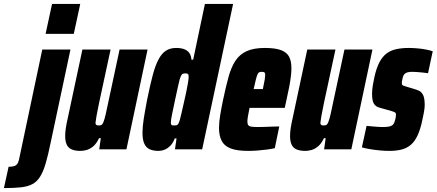

<svg xmlns="http://www.w3.org/2000/svg" viewBox="-128 -763 2231 981"><path d="M105 -590 138 -743H282L249 -590ZM-108 198 -84 89Q-61 89 -50.5 83.5Q-40 78 -35.5 67Q-31 56 -28 39L88 -510H232L131 -35Q118 29 105.5 71.5Q93 114 77 139.5Q61 165 38 177.5Q15 190 -20.5 194Q-56 198 -108 198Z M283 8Q255 8 237.5 0Q220 -8 212.5 -25Q205 -42 205 -68Q205 -86 208.5 -109.5Q212 -133 219 -163L293 -510H437L378 -236Q369 -193 365 -170Q361 -147 360 -136Q360 -130 362 -127Q364 -124 368 -123Q372 -122 377 -122Q386 -122 391 -125Q396 -128 401 -140.5Q406 -153 412.5 -181Q419 -209 429 -258L483 -510H626L518 0H379L387 -57H378Q365 -29 348 -15Q331 -1 314 3.5Q297 8 283 8Z M683 8Q655 8 636.5 -0.5Q618 -9 609 -29.5Q600 -50 600 -85Q600 -115 606.5 -156.5Q613 -198 624 -255Q639 -329 652.5 -379.5Q666 -430 682.5 -460.5Q699 -491 720.5 -504.5Q742 -518 772 -518Q798 -518 815 -511Q832 -504 840.5 -490.5Q849 -477 850 -458H859L919 -743H1063L905 0H766L774 -56H765Q756 -32 742 -18Q728 -4 712.5 2Q697 8 683 8ZM762 -122Q769 -122 774 -123Q779 -124 783 -130.5Q787 -137 791 -151Q794 -161 799 -183.5Q804 -206 810.5 -234Q817 -262 823 -290Q829 -318 832.5 -340Q836 -362 836 -371Q836 -383 831.5 -385.5Q827 -388 819 -388Q810 -388 805 -385.5Q800 -383 795 -371.5Q790 -360 784 -332.5Q778 -305 767 -255Q756 -203 750.5 -176Q745 -149 745 -137Q745 -130 747 -126.5Q749 -123 753 -122.5Q757 -122 762 -122Z M1140 8Q1082 8 1049.5 -5Q1017 -18 1004 -44.5Q991 -71 991 -109Q991 -138 997 -174.5Q1003 -211 1012 -254Q1026 -320 1039.5 -369.5Q1053 -419 1074.5 -452Q1096 -485 1132 -501.5Q1168 -518 1225 -518Q1278 -518 1307.5 -507Q1337 -496 1349 -473.5Q1361 -451 1361 -414Q1361 -395 1358 -371Q1355 -347 1349.5 -318Q1344 -289 1336 -254L1327 -212H1147Q1142 -187 1139 -170Q1136 -153 1136 -142Q1136 -129 1141 -123Q1146 -117 1158.5 -115.5Q1171 -114 1191 -114Q1201 -114 1220 -114.5Q1239 -115 1261 -116Q1283 -117 1299 -117L1276 -6Q1260 -2 1237 1Q1214 4 1189 6Q1164 8 1140 8ZM1168 -308H1215L1218 -323Q1223 -346 1225 -359Q1227 -372 1227 -380Q1227 -387 1225 -390.5Q1223 -394 1219 -395Q1215 -396 1209 -396Q1202 -396 1197 -394Q1192 -392 1188 -383.5Q1184 -375 1179.5 -357.5Q1175 -340 1168 -308Z M1432 8Q1404 8 1386.5 0Q1369 -8 1361.5 -25Q1354 -42 1354 -68Q1354 -86 1357.5 -109.5Q1361 -133 1368 -163L1442 -510H1586L1527 -236Q1518 -193 1514 -170Q1510 -147 1509 -136Q1509 -130 1511 -127Q1513 -124 1517 -123Q1521 -122 1526 -122Q1535 -122 1540 -125Q1545 -128 1550 -140.5Q1555 -153 1561.5 -181Q1568 -209 1578 -258L1632 -510H1775L1667 0H1528L1536 -57H1527Q1514 -29 1497 -15Q1480 -1 1463 3.5Q1446 8 1432 8Z M1861 8Q1838 8 1812 5.5Q1786 3 1762 -1Q1738 -5 1721 -10L1745 -120Q1754 -119 1765 -118Q1776 -117 1787.5 -116Q1799 -115 1809.5 -114.5Q1820 -114 1828 -114Q1843 -114 1855 -115.5Q1867 -117 1875.5 -122.5Q1884 -128 1888 -141Q1890 -148 1892.5 -156.5Q1895 -165 1895 -177Q1895 -186 1889.5 -189Q1884 -192 1871 -196L1811 -213Q1792 -218 1782.5 -233Q1773 -248 1773 -283Q1773 -305 1777 -328Q1781 -351 1785 -369Q1795 -415 1810.5 -444.5Q1826 -474 1847.5 -490Q1869 -506 1897.5 -512Q1926 -518 1960 -518Q1981 -518 2004 -516Q2027 -514 2048 -510Q2069 -506 2083 -501L2059 -389Q2046 -391 2030.5 -392.5Q2015 -394 2001.5 -395Q1988 -396 1979 -396Q1964 -396 1954.5 -393.5Q1945 -391 1939 -385Q1933 -379 1930 -368Q1929 -362 1927 -354Q1925 -346 1925 -337Q1925 -330 1929 -327.5Q1933 -325 1943 -322L1989 -308Q2001 -305 2013.5 -299Q2026 -293 2034 -277Q2042 -261 2042 -226Q2042 -213 2038.5 -192Q2035 -171 2030 -150Q2020 -102 2005.5 -71Q1991 -40 1971 -23Q1951 -6 1924 1Q1897 8 1861 8Z"/></svg>

Font: Saira Condensed Black
Style: Italic
Weight: 900
Width: 3
Italic angle: -12°
Designer: Hector Gatti with collaboration of the Omnibus-Type team
Foundry: Omnibus-Type
Version: Version 1.101